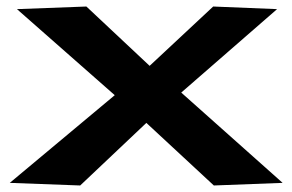

<svg xmlns="http://www.w3.org/2000/svg" viewBox="-20 -565 896 589"><path d="M10 -4 332 -273 32 -537 245 -545 439 -363 634 -545 830 -537 536 -281 847 -4 636 4 429 -188 226 4Z"/></svg>

Font: Georama ExtraExtended SemiBold
Style: Regular
Weight: 600
Width: 8
Designer: Jean-Baptiste Levee
Foundry: Production Type
Version: Version 1.000